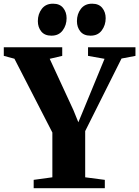

<svg xmlns="http://www.w3.org/2000/svg" viewBox="-40 -992 734 1012"><path d="M236 -57.5V-293.5L36 -682.5L-20 -697.5V-743H288V-697.5L222 -682L347 -411.5L373 -347.5L399.5 -411.5L511 -682L424 -697.5V-743H674V-697.5L600.5 -683.5L409 -301V-57.5L512.5 -44V0H137.5V-44ZM230.5 -804Q195.5 -804 177.5 -826.2Q159.5 -848.5 159.5 -880.5Q159.5 -918 180.2 -945.2Q201 -972.5 239 -972.5H240Q275 -972.5 293 -950.2Q311 -928 311 -896Q311 -859.5 290.5 -831.8Q270 -804 231.5 -804ZM436.5 -804Q401.5 -804 383.5 -826.2Q365.5 -848.5 365.5 -880.5Q365.5 -918 386.2 -945.2Q407 -972.5 445 -972.5H446Q481 -972.5 499 -950.2Q517 -928 517 -896Q517 -859.5 496.5 -831.8Q476 -804 437.5 -804Z"/></svg>

Font: Merriweather 72pt ExtraBold
Style: Regular
Weight: 800
Version: Version 2.100